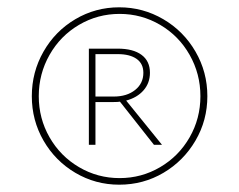

<svg xmlns="http://www.w3.org/2000/svg" viewBox="-20 -731 654 525"><path d="M547 -468Q547 -402 514.5 -346.5Q482 -291 427 -258.5Q372 -226 306 -226Q241 -226 186 -258.5Q131 -291 99 -346.5Q67 -402 67 -468Q67 -534 99 -590Q131 -646 186 -678.5Q241 -711 306 -711Q371 -711 426.5 -678.5Q482 -646 514.5 -590Q547 -534 547 -468ZM528 -468Q528 -529 498.5 -581Q469 -633 418 -663Q367 -693 307 -693Q247 -693 196 -663Q145 -633 115.5 -581Q86 -529 86 -468Q86 -407 115.5 -355.5Q145 -304 196 -274Q247 -244 307 -244Q367 -244 418 -274Q469 -304 498.5 -355.5Q528 -407 528 -468ZM325 -456 423 -335H401L308 -453Q303 -452 291 -452H241V-335H223V-598H302Q344 -598 367 -581Q390 -564 390 -532Q390 -504 372.5 -484Q355 -464 325 -456ZM291 -467Q327 -467 349.5 -485Q372 -503 372 -532Q372 -557 353.5 -570Q335 -583 302 -583H241V-467Z"/></svg>

Font: Ysabeau Infant Extralight
Style: Regular
Weight: 200
Designer: Christian Thalmann (Catharsis Fonts)
Version: Version 0.003